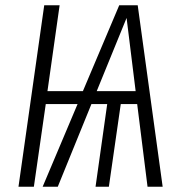

<svg xmlns="http://www.w3.org/2000/svg" viewBox="-20 -705 689 725"><path d="M537.1 0 498 -312H436L391.1 0H340.8L384.8 -312H325.2L198.2 0H141.1L272.9 -312H152.8L107.9 0H49.8L147 -685.1H205.1L159.2 -360.8H293L430.2 -685.1H500L594.2 0ZM345.2 -360.8H492.2L458 -637.2Z"/></svg>

Font: Fira Sans Compressed Light
Style: Italic
Weight: 300
Width: 3
Italic angle: -8°
Designer: Carrois Corporate & Edenspiekermann AG
Foundry: Carrois Corporate GbR & Edenspiekermann AG
Version: Version 4.203;PS 004.203;hotconv 1.0.88;makeotf.lib2.5.64775